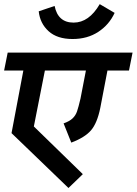

<svg xmlns="http://www.w3.org/2000/svg" viewBox="-50 -839 666 936"><path d="M0 0ZM473.8 -495 438.8 -312.5Q423.8 -238.8 393.8 -203.8Q363.8 -168.8 297.5 -143.8L260 -237.5Q288.8 -247.5 303.8 -261.9Q318.8 -276.2 325.6 -296.2Q332.5 -316.2 342.5 -358.8L368.8 -495H168.8L115 -222.5L353.8 10L283.8 77.5L6.2 -190L63.8 -495H-30L-12.5 -582.5H596.2L578.8 -495ZM138.8 -783.8 216.2 -810Q232.5 -728.8 308.8 -728.8Q383.8 -728.8 436.2 -818.8L508.8 -776.2Q482.5 -718.8 429.4 -683.8Q376.2 -648.8 303.8 -648.8Q228.8 -648.8 186.9 -686.9Q145 -725 138.8 -783.8Z"/></svg>

Font: Cambay
Style: Bold Italic
Weight: 700
Italic angle: -11°
Designer: Pooja Saxena
Foundry: Pooja Saxena
Version: Version 1.006;PS 001.006;hotconv 1.0.70;makeotf.lib2.5.58329